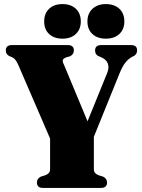

<svg xmlns="http://www.w3.org/2000/svg" viewBox="-20 -921 696 941"><path d="M504.5 -26.5Q504.5 0 475 0H190.5Q161 0 161 -26.5Q161 -46 180.5 -55.5L202 -62Q225.5 -71 225.5 -91V-242L68 -606.5Q59 -624.5 52.5 -631.2Q46 -638 37 -641.5L25 -646.5Q8.5 -655 8.5 -673.5Q8.5 -700 38 -700H312.5Q342 -700 342 -674Q342 -654.5 323 -645L305.5 -640.5Q289.5 -634 287.8 -626.2Q286 -618.5 294.5 -601.5L409 -326.5L506 -565Q516 -590.5 507.8 -611Q499.5 -631.5 472.5 -642L461.5 -646.5Q446 -654.5 446 -673.5Q446 -700 475.5 -700H623Q652 -700 652 -674Q652 -656.5 637 -647L628.5 -643Q610.5 -633.5 595.5 -615.5Q580.5 -597.5 564.5 -558L440 -250.5V-91Q440 -71 463.5 -62L485 -55.5Q504.5 -46 504.5 -26.5ZM286.5 -731.5Q245 -731.5 220.8 -754.2Q196.5 -777 196.5 -816Q196.5 -855 220.8 -878Q245 -901 286.5 -901Q327.5 -901 351.8 -878Q376 -855 376 -816Q376 -777.5 351.8 -754.5Q327.5 -731.5 286.5 -731.5ZM498.5 -731.5Q457.5 -731.5 433 -754.2Q408.5 -777 408.5 -816Q408.5 -854.5 433.2 -877.8Q458 -901 498.5 -901Q540.5 -901 565 -878Q589.5 -855 589.5 -816Q589.5 -777.5 565 -754.5Q540.5 -731.5 498.5 -731.5Z"/></svg>

Font: Fraunces 144pt Soft Black
Style: Regular
Weight: 900
Version: Version 1.000;[b76b70a41]